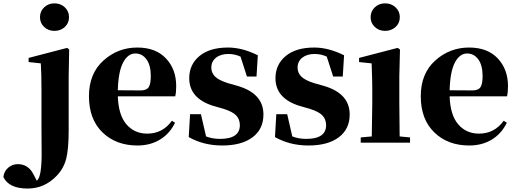

<svg xmlns="http://www.w3.org/2000/svg" viewBox="-145 -845 3062 1137"><path d="M238.8 -685.1Q213.9 -662.1 177.7 -662.1Q141.6 -662.1 116.7 -685.1Q91.8 -708 91.8 -743.2Q91.8 -778.3 116.7 -801.8Q141.6 -825.2 177.7 -825.2Q213.9 -825.2 238.8 -801.8Q263.7 -778.3 263.7 -743.2Q263.7 -708 238.8 -685.1ZM252.9 -561.5 264.6 -551.8 261.7 -391.6V-73.2Q261.7 40 246.6 96.7Q231.4 153.3 191.4 195.3Q119.1 271.5 18.6 271.5Q-92.8 271.5 -125 203.1Q-121.1 168.9 -96.2 147.9Q-71.3 127 -40 127Q23.4 127 53.7 188.5L73.2 225.6Q85 212.9 89.8 195.3Q95.7 176.8 98.6 142.1Q101.6 107.4 101.6 79.1Q101.6 50.8 101.1 -9.8Q100.6 -70.3 100.6 -98.6V-313.5Q100.6 -407.2 96.7 -469.7L24.4 -477.5V-502Z M552.7 -310.5 688.5 -309.6Q722.7 -309.6 735.4 -328.6Q748 -347.7 748 -394.5Q748 -458 722.7 -493.2Q697.3 -528.3 656.2 -528.3Q612.3 -528.3 584 -474.6Q555.7 -420.9 552.7 -310.5ZM873 -129.9 891.6 -118.2Q860.4 -53.7 802.7 -18.6Q745.1 16.6 668.9 16.6Q542 16.6 461.9 -61Q381.8 -138.7 381.8 -275.4Q381.8 -409.2 467.3 -486.3Q552.7 -563.5 668 -563.5Q777.3 -563.5 837.9 -499Q898.4 -434.6 898.4 -335Q898.4 -296.9 892.6 -274.4H552.7Q556.6 -163.1 604 -108.4Q651.4 -53.7 726.6 -53.7Q818.4 -53.7 873 -129.9Z M1205.1 -352.5 1263.7 -335.9Q1415 -291 1415 -167Q1415 -80.1 1350.1 -31.7Q1285.2 16.6 1170.9 16.6Q1060.5 16.6 972.7 -33.2L980.5 -168.9H1044.9L1075.2 -37.1Q1113.3 -22.5 1157.2 -22.5Q1275.4 -22.5 1275.4 -103.5Q1275.4 -137.7 1254.4 -160.6Q1233.4 -183.6 1176.8 -201.2L1118.2 -217.8Q975.6 -262.7 975.6 -381.8Q975.6 -462.9 1036.1 -513.2Q1096.7 -563.5 1205.1 -563.5Q1290 -563.5 1381.8 -517.6L1374 -391.6H1317.4L1279.3 -509.8Q1245.1 -525.4 1208 -525.4Q1162.1 -525.4 1134.3 -503.4Q1106.4 -481.4 1106.4 -444.3Q1106.4 -414.1 1127.9 -392.1Q1149.4 -370.1 1205.1 -352.5Z M1715.8 -352.5 1774.4 -335.9Q1925.8 -291 1925.8 -167Q1925.8 -80.1 1860.8 -31.7Q1795.9 16.6 1681.6 16.6Q1571.3 16.6 1483.4 -33.2L1491.2 -168.9H1555.7L1585.9 -37.1Q1624 -22.5 1668 -22.5Q1786.1 -22.5 1786.1 -103.5Q1786.1 -137.7 1765.1 -160.6Q1744.1 -183.6 1687.5 -201.2L1628.9 -217.8Q1486.3 -262.7 1486.3 -381.8Q1486.3 -462.9 1546.9 -513.2Q1607.4 -563.5 1715.8 -563.5Q1800.8 -563.5 1892.6 -517.6L1884.8 -391.6H1828.1L1790 -509.8Q1755.9 -525.4 1718.8 -525.4Q1672.9 -525.4 1645 -503.4Q1617.2 -481.4 1617.2 -444.3Q1617.2 -414.1 1638.7 -392.1Q1660.2 -370.1 1715.8 -352.5Z M2197.3 -685.1Q2171.9 -662.1 2135.7 -662.1Q2099.6 -662.1 2074.7 -685.1Q2049.8 -708 2049.8 -743.2Q2049.8 -778.3 2074.7 -801.8Q2099.6 -825.2 2135.7 -825.2Q2171.9 -825.2 2197.3 -801.8Q2222.7 -778.3 2222.7 -743.2Q2222.7 -708 2197.3 -685.1ZM2221.7 -37.1 2283.2 -31.2V0H1991.2V-31.2L2056.6 -37.1Q2059.6 -212.9 2059.6 -238.3V-318.4Q2059.6 -368.2 2055.7 -469.7L1981.4 -477.5V-502L2210 -561.5L2223.6 -551.8L2219.7 -391.6V-238.3Q2219.7 -152.3 2221.7 -37.1Z M2517.6 -310.5 2653.3 -309.6Q2687.5 -309.6 2700.2 -328.6Q2712.9 -347.7 2712.9 -394.5Q2712.9 -458 2687.5 -493.2Q2662.1 -528.3 2621.1 -528.3Q2577.1 -528.3 2548.8 -474.6Q2520.5 -420.9 2517.6 -310.5ZM2837.9 -129.9 2856.4 -118.2Q2825.2 -53.7 2767.6 -18.6Q2710 16.6 2633.8 16.6Q2506.8 16.6 2426.8 -61Q2346.7 -138.7 2346.7 -275.4Q2346.7 -409.2 2432.1 -486.3Q2517.6 -563.5 2632.8 -563.5Q2742.2 -563.5 2802.7 -499Q2863.3 -434.6 2863.3 -335Q2863.3 -296.9 2857.4 -274.4H2517.6Q2521.5 -163.1 2568.8 -108.4Q2616.2 -53.7 2691.4 -53.7Q2783.2 -53.7 2837.9 -129.9Z"/></svg>

Font: Bpmf Zihi Serif Heavy
Style: Heavy
Weight: 900
Foundry: But Ko
Version: Version 1.320